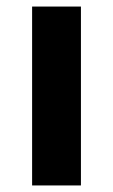

<svg xmlns="http://www.w3.org/2000/svg" viewBox="-20 -617 345 586"><path d="M227 -51V-597H78V-51Z"/></svg>

Font: Noto Sans Tamil UI
Style: Bold
Weight: 700
Designer: Jelle Bosma - Monotype Design Team
Foundry: Monotype Imaging Inc.
Version: Version 2.004